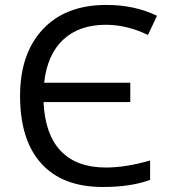

<svg xmlns="http://www.w3.org/2000/svg" viewBox="-20 -745 683 775"><path d="M407.2 -645Q299.8 -645 235.4 -585.2Q170.9 -525.4 158.2 -411.1H505.9V-333H155.8Q161.6 -202.6 225.3 -135.7Q289.1 -68.8 407.2 -68.8Q487.3 -68.8 585.9 -97.2V-19Q508.8 9.8 395 9.8Q232.4 9.8 146.7 -85Q61 -179.7 61 -357.9Q61 -528.3 152.8 -626.7Q244.6 -725.1 409.2 -725.1Q523.9 -725.1 613.8 -681.2L577.1 -604Q491.7 -645 407.2 -645Z"/></svg>

Font: Noto Sans Southeast Asian
Style: Regular
Weight: 400
Designer: Monotype Design Team
Foundry: Monotype Imaging Inc.
Version: Version 1.06 uh; ttfautohint (v1.4.1)